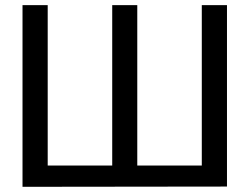

<svg xmlns="http://www.w3.org/2000/svg" viewBox="-20 -720 963 741"><path d="M856 0 66.9 1V-700.2H164.1V-81.1H413.1V-700.2H509.8V-81.1H758.8V-700.2H856Z"/></svg>

Font: LT Superior Med
Style: Regular
Weight: 500
Designer: Daniel Lyons
Foundry: LyonsType
Version: Version 1.000